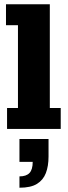

<svg xmlns="http://www.w3.org/2000/svg" viewBox="-20 -603 317 898"><path d="M13 0V-98H64V-485H8V-583H213V-98H264V0ZM71 275V222Q103 222 118 206Q133 190 133 154H71V47H207V129Q207 174 194.5 206.5Q182 239 153 257Q124 275 71 275Z"/></svg>

Font: Rokkitt ExtraBold
Style: Regular
Weight: 800
Version: Version 3.103